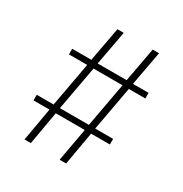

<svg xmlns="http://www.w3.org/2000/svg" viewBox="-164 -824 901 947"><g transform="rotate(30 286.5 -350.0)"><path d="M88 -473V-505H197L233 -700H269L233 -505H398L434 -700H470L434 -505H523V-473H429L383 -221H485V-189H378L345 0H308L342 -189H177L144 0H108L141 -189H50V-221H146L192 -473ZM228 -473 182 -221H347L393 -473Z"/></g></svg>

Font: Georama ExtraLight
Style: Regular
Weight: 250
Version: Version 1.001